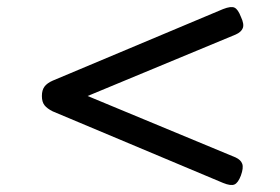

<svg xmlns="http://www.w3.org/2000/svg" viewBox="-20 -724 803 550"><path d="M619 -200 131 -405Q115 -413 107.5 -422.5Q100 -432 100 -449Q100 -466 107.5 -476Q115 -486 131 -493L619 -698Q642 -707 652 -702Q662 -697 670 -676Q680 -655 675.5 -643.5Q671 -632 655 -625L231 -449L655 -273Q670 -266 674 -254.5Q678 -243 670 -221Q662 -200 651.5 -195.5Q641 -191 619 -200Z"/></svg>

Font: Playwrite US Modern
Style: Regular
Weight: 400
Designer: Veronika Burian, José Scaglione
Foundry: TypeTogether
Version: Version 1.002